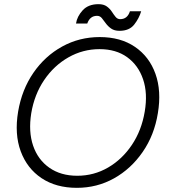

<svg xmlns="http://www.w3.org/2000/svg" viewBox="-20 -890 812 922"><path d="M349 12Q249 12 179.5 -34.5Q110 -81 79.5 -163.5Q49 -246 67 -354Q85 -460 140.5 -540.5Q196 -621 278.5 -666.5Q361 -712 459 -712Q559 -712 628 -665Q697 -618 726.5 -535.5Q756 -453 738 -346Q721 -241 665 -160Q609 -79 527.5 -33.5Q446 12 349 12ZM351 -46Q431 -46 499 -85.5Q567 -125 613.5 -194.5Q660 -264 675 -354Q690 -442 667 -509.5Q644 -577 590.5 -615.5Q537 -654 458 -654Q378 -654 308.5 -614.5Q239 -575 192 -505.5Q145 -436 130 -346Q116 -258 139 -190.5Q162 -123 217 -84.5Q272 -46 351 -46ZM554 -742Q529 -742 513.5 -753Q498 -764 488 -778Q478 -792 469 -803Q460 -814 446 -814Q412 -814 399 -777H345Q350 -811 377 -840.5Q404 -870 453 -870Q478 -870 493 -859Q508 -848 517 -834Q526 -820 535 -809Q544 -798 557 -798Q592 -798 604 -836H658Q648 -802 624.5 -772Q601 -742 554 -742Z"/></svg>

Font: Figtree Light
Style: Italic
Weight: 300
Italic angle: -9.5°
Foundry: Erik Kennedy
Version: Version 2.001; ttfautohint (v1.8.4.7-5d5b);gftools[0.9.27]